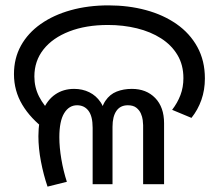

<svg xmlns="http://www.w3.org/2000/svg" viewBox="-20 -686 816 715"><path d="M471 -355Q525 -355 558 -321Q591 -287 591 -227V0H513V-220Q513 -227 511.5 -239Q510 -251 504.5 -263.5Q499 -276 487.5 -285Q476 -294 456 -294Q428 -294 413.5 -273Q399 -252 399 -214V0H325V-210Q325 -253 309.5 -273.5Q294 -294 267 -294Q237 -294 219 -264.5Q201 -235 201 -175Q201 -137 208.5 -93Q216 -49 229 -9L157 9Q142 -35 132.5 -84.5Q123 -134 123 -179Q123 -235 139.5 -274.5Q156 -314 186 -334.5Q216 -355 256 -355Q287 -355 312.5 -342.5Q338 -330 354.5 -305.5Q371 -281 374 -243H352Q356 -286 372.5 -310.5Q389 -335 414.5 -345Q440 -355 471 -355ZM32 -410Q32 -469 58 -516Q84 -563 131.5 -596.5Q179 -630 243.5 -648Q308 -666 384 -666Q458 -666 523 -648.5Q588 -631 637.5 -596.5Q687 -562 715 -511Q743 -460 743 -394Q743 -351 730 -314Q717 -277 693 -247L621 -277Q641 -303 652 -332Q663 -361 663 -395Q663 -444 641 -481Q619 -518 580 -543Q541 -568 490 -580.5Q439 -593 382 -593Q300 -593 238 -569Q176 -545 142 -502Q108 -459 108 -401Q108 -361 125.5 -326.5Q143 -292 178 -258L152 -201Q94 -244 63 -296Q32 -348 32 -410Z"/></svg>

Font: oriya25
Style: Book
Weight: 400
Designer: Jelle Bosma - Monotype Design Team
Foundry: Monotype Imaging Inc.
Version: Version 2.003